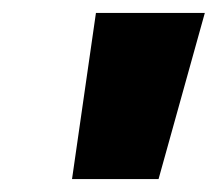

<svg xmlns="http://www.w3.org/2000/svg" viewBox="-20 -734 338 298"><path d="M91.8 -456.1 128.9 -713.9H297.9L226.1 -456.1Z"/></svg>

Font: Open Sans Condensed ExtraBold
Style: Italic
Weight: 800
Width: 3
Italic angle: -12°
Designer: Monotype Design Team
Foundry: Monotype Imaging Inc.
Version: Version 3.003; ttfautohint (v1.8.4)